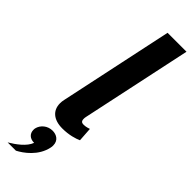

<svg xmlns="http://www.w3.org/2000/svg" viewBox="-317 -704 957 957"><g transform="rotate(45 162.0 -225.0)"><path d="M130.8 50C95.8 50 67.5 74.2 60.8 104.2C60 107.5 60 111.7 60 115C60 140 77.5 158.3 108.3 158.3C95 195.8 50 228.3 13.3 250H71.7C105.8 232.5 168.3 188.3 183.3 116.7C185 110.8 185 105 185 100C185 65 158.3 50 130.8 50ZM260.8 -12.5 255.8 -87.5C255.8 -87.5 236.7 -80 219.2 -80C207.5 -80 198.3 -83.3 198.3 -100.8C198.3 -105 198.3 -110.8 200 -116.7L324.2 -700H190.8L63.3 -100C60.8 -90 60 -80.8 60 -72.5C60 -23.3 94.2 8.3 156.7 8.3C204.2 8.3 240.8 -3.3 260.8 -12.5Z"/></g></svg>

Font: BoonHome
Style: Bold Oblique
Weight: 700
Italic angle: -12°
Designer: Sungsit Sawaiwan
Foundry: Sungsit Sawaiwan
Version: Version 0.2